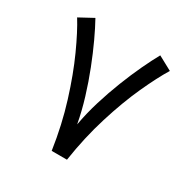

<svg xmlns="http://www.w3.org/2000/svg" viewBox="-151 -783 891 914"><g transform="rotate(30 294.5 -326.0)"><path d="M252.4 0Q232.9 -132.8 196 -250.7Q159.2 -368.7 117.2 -461.2Q75.2 -553.7 39.6 -610.8L116.2 -652.3Q138.2 -612.8 163.8 -557.9Q189.5 -502.9 214.8 -438.2Q240.2 -373.5 261.2 -304.9Q282.2 -236.3 294.4 -169.9Q306.2 -236.3 327.1 -304.9Q348.1 -373.5 373.5 -438.2Q398.9 -502.9 424.8 -557.9Q450.7 -612.8 472.7 -652.3L549.3 -610.8Q514.2 -553.7 471.9 -461.2Q429.7 -368.7 393.1 -250.7Q356.4 -132.8 336.4 0Z"/></g></svg>

Font: Vazirmatn UI NL
Style: Regular
Weight: 400
Designer: Saber Rastikerdar
Foundry: Saber Rastikerdar
Version: Version 33.003